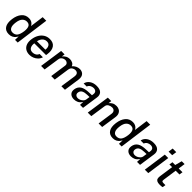

<svg xmlns="http://www.w3.org/2000/svg" viewBox="413 -2370 4006 4006"><g transform="rotate(45 2416.5 -366.5)"><path d="M215.5 10Q117.5 10 71 -59.8Q24.5 -129.5 42 -261Q58.5 -382 119 -454.5Q179.5 -527 278.5 -527Q322 -527 352 -512.5Q382 -498 400 -477.2Q418 -456.5 425 -438.5L466 -743H572L472 0H393L396 -106Q385.5 -83.5 364.2 -56.5Q343 -29.5 306.8 -9.8Q270.5 10 215.5 10ZM247 -70.5Q315 -70.5 351.2 -115.8Q387.5 -161 401.5 -264.5Q412 -352 388.8 -398.8Q365.5 -445.5 299 -445.5Q243 -445.5 201.5 -402.8Q160 -360 147.5 -264.5Q134.5 -170.5 160.5 -120.5Q186.5 -70.5 247 -70.5Z M825.5 10Q754.5 10 705.8 -21.8Q657 -53.5 635.8 -112.5Q614.5 -171.5 626.5 -253Q638 -333.5 674.2 -395.2Q710.5 -457 767 -492Q823.5 -527 897 -527Q1004 -527 1050.8 -456.8Q1097.5 -386.5 1080.5 -269L1075 -233.5H728.5Q718 -164 744.2 -117.5Q770.5 -71 835.5 -71Q879 -71 913.8 -92Q948.5 -113 964.5 -154.5H1061.5Q1045 -101 1007.8 -64.5Q970.5 -28 922.5 -9Q874.5 10 825.5 10ZM738 -303H985.5Q994.5 -364 970.5 -406.2Q946.5 -448.5 884.5 -448.5Q843 -448.5 812 -427Q781 -405.5 762.2 -372Q743.5 -338.5 738 -303Z M1162 0 1237 -517H1338.5L1328.5 -446.5Q1354 -479.5 1393.5 -503.2Q1433 -527 1490.5 -527Q1530 -527 1568 -507.8Q1606 -488.5 1619.5 -447Q1649.5 -484.5 1693.2 -505.8Q1737 -527 1782 -527Q1808.5 -527 1835.2 -518.2Q1862 -509.5 1883 -489.2Q1904 -469 1913.8 -434.2Q1923.5 -399.5 1916 -347.5L1865.5 0H1760.5L1810 -337.5Q1815.5 -379.5 1805.8 -402.8Q1796 -426 1776.2 -435.8Q1756.5 -445.5 1732.5 -445.5Q1691 -445.5 1656.8 -421.2Q1622.5 -397 1614 -338L1565 0H1461L1513 -360.5Q1517 -388.5 1505.5 -407.5Q1494 -426.5 1474 -436Q1454 -445.5 1433 -445.5Q1410 -445.5 1385 -435.5Q1360 -425.5 1341.2 -405Q1322.5 -384.5 1318 -351.5L1266 0Z M2138 10Q2066 10 2025.8 -30Q1985.5 -70 1995.5 -142Q2008 -228 2072.5 -270.5Q2137 -313 2265.5 -315.5L2345 -318L2350.5 -355.5Q2357 -401.5 2332.8 -426.2Q2308.5 -451 2261.5 -450.5Q2224 -450 2189 -430.2Q2154 -410.5 2139 -369H2048.5Q2063 -440 2125.2 -483.5Q2187.5 -527 2278 -527Q2378.5 -527 2420.8 -482Q2463 -437 2452 -361.5L2399.5 0H2311L2315.5 -92Q2279 -33 2234.5 -11.5Q2190 10 2138 10ZM2181.5 -64.5Q2212 -64.5 2243 -79.8Q2274 -95 2296.5 -119.2Q2319 -143.5 2323 -170.5L2335.5 -256L2270.5 -254.5Q2196 -253.5 2151 -230.2Q2106 -207 2098 -152.5Q2092.5 -111 2116.2 -87.8Q2140 -64.5 2181.5 -64.5Z M2539 0 2614.5 -517H2716L2706.5 -446.5Q2731.5 -478 2770.2 -500.8Q2809 -523.5 2868 -523.5Q2914.5 -523.5 2950.8 -502.2Q2987 -481 3004.8 -440.2Q3022.5 -399.5 3014 -341L2964 0H2859L2907 -330Q2915 -381.5 2890.8 -409.2Q2866.5 -437 2823.5 -437Q2778 -437 2739.2 -413.8Q2700.5 -390.5 2694 -344L2643.5 0Z M3282.5 10Q3184.5 10 3138 -59.8Q3091.5 -129.5 3109 -261Q3125.5 -382 3186 -454.5Q3246.5 -527 3345.5 -527Q3389 -527 3419 -512.5Q3449 -498 3467 -477.2Q3485 -456.5 3492 -438.5L3533 -743H3639L3539 0H3460L3463 -106Q3452.5 -83.5 3431.2 -56.5Q3410 -29.5 3373.8 -9.8Q3337.5 10 3282.5 10ZM3314 -70.5Q3382 -70.5 3418.2 -115.8Q3454.5 -161 3468.5 -264.5Q3479 -352 3455.8 -398.8Q3432.5 -445.5 3366 -445.5Q3310 -445.5 3268.5 -402.8Q3227 -360 3214.5 -264.5Q3201.5 -170.5 3227.5 -120.5Q3253.5 -70.5 3314 -70.5Z M3820 10Q3748 10 3707.8 -30Q3667.5 -70 3677.5 -142Q3690 -228 3754.5 -270.5Q3819 -313 3947.5 -315.5L4027 -318L4032.5 -355.5Q4039 -401.5 4014.8 -426.2Q3990.5 -451 3943.5 -450.5Q3906 -450 3871 -430.2Q3836 -410.5 3821 -369H3730.5Q3745 -440 3807.2 -483.5Q3869.5 -527 3960 -527Q4060.5 -527 4102.8 -482Q4145 -437 4134 -361.5L4081.5 0H3993L3997.5 -92Q3961 -33 3916.5 -11.5Q3872 10 3820 10ZM3863.5 -64.5Q3894 -64.5 3925 -79.8Q3956 -95 3978.5 -119.2Q4001 -143.5 4005 -170.5L4017.5 -256L3952.5 -254.5Q3878 -253.5 3833 -230.2Q3788 -207 3780 -152.5Q3774.5 -111 3798.2 -87.8Q3822 -64.5 3863.5 -64.5Z M4307.5 -617 4322 -722.5H4428L4413 -617ZM4223 0 4296 -517H4397L4324.5 0Z M4666 3.5Q4610 3.5 4581.5 -12Q4553 -27.5 4545.2 -56.8Q4537.5 -86 4543.5 -127.5L4588.5 -440H4508.5L4520.5 -517H4602.5L4643.5 -669H4727L4705.5 -517.5H4816.5L4805 -440H4694L4650 -134Q4644.5 -96 4656.2 -86Q4668 -76 4697.5 -76H4755L4744.5 -6.5Q4734.5 -2.5 4715.2 0.5Q4696 3.5 4666 3.5Z"/></g></svg>

Font: Public Sans Medium
Style: Italic
Weight: 500
Italic angle: -8°
Designer: The Public Sans project authors (U.S. Web Design System). Libre Franklin designed by Pablo Impallari and Rodrigo Fuenzal
Version: Version 1.007; ttfautohint (v1.8.1) -l 8 -r 50 -G 200 -x 14 